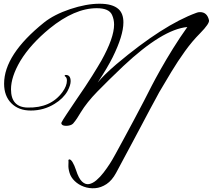

<svg xmlns="http://www.w3.org/2000/svg" viewBox="-20 -640 1141 1030"><path d="M353 287Q346 264 347 245Q348 226 347 219Q349 215 352 215Q360 215 369.5 230.5Q379 246 388 273Q402 317 420 334Q438 351 457.5 347.5Q477 344 497 327Q517 310 535.5 286Q554 262 570 237Q580 222 599.5 186.5Q619 151 645 103Q671 55 698.5 3.5Q726 -48 751 -96Q776 -144 794 -180Q812 -215 841.5 -267.5Q871 -320 908 -379.5Q945 -439 985 -495Q852 -483 641 -285Q558 -206 502 -148.5Q446 -91 413 -37Q403 -20 393.5 -5.5Q384 9 372 23Q366 29 356 32Q346 35 336 35Q318 35 312.5 28.5Q307 22 310 17Q315 6 337 -27Q359 -60 390 -106Q442 -181 475 -234Q508 -287 524 -315Q592 -437 592 -508Q592 -536 581 -560Q565 -596 499 -596Q380 -596 246 -487Q196 -446 156.5 -402.5Q117 -359 89 -313Q39 -228 39 -161Q39 -65 128 -63Q252 -60 315 -146Q339 -179 339 -208Q339 -225 328 -231Q327 -232 327 -234Q327 -238 333 -238Q359 -238 359 -204Q359 -183 342 -151Q319 -111 273 -83Q215 -47 145 -47Q80 -47 41 -86Q2 -125 2 -191Q2 -347 216 -519Q270 -562 356 -591Q443 -620 514 -620Q584 -620 616 -591Q642 -567 642 -520Q642 -449 584 -332Q571 -306 551 -272Q531 -238 504 -197Q535 -236 605 -296Q731 -402 838 -470.5Q945 -539 1033 -571Q1042 -575 1053 -575Q1091 -575 1101 -532Q1106 -515 1053 -461Q1011 -419 972.5 -365.5Q934 -312 899.5 -255Q865 -198 834 -145Q833 -142 819 -117Q805 -92 784 -52.5Q763 -13 738.5 33.5Q714 80 689.5 125.5Q665 171 645 208.5Q625 246 613.5 267.5Q602 289 603 287Q581 328 551.5 347.5Q522 367 490.5 369.5Q459 372 430 361.5Q401 351 380.5 331Q360 311 353 287Z"/></svg>

Font: Alex Brush
Style: Regular
Weight: 400
Designer: Robert E. Leuschke
Foundry: Robert E. Leuschke
Version: Version 1.111; ttfautohint (v1.8.4.7-5d5b)